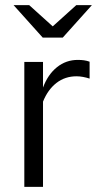

<svg xmlns="http://www.w3.org/2000/svg" viewBox="-20 -730 392 750"><path d="M75 0V-488H148V-388Q167 -439 202.5 -467.5Q238 -496 284 -496Q297 -496 308 -494.5Q319 -493 330 -489V-423Q318 -427 304.5 -429.5Q291 -432 279 -432Q234 -432 200.5 -406Q167 -380 148 -333V0ZM94 -710 186 -627 278 -710H339L225 -583H147L33 -710Z"/></svg>

Font: Red Hat Text
Style: Regular
Weight: 400
Designer: Pentagram, MCKL
Foundry: MCKL
Version: Version 1.030